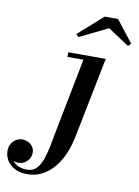

<svg xmlns="http://www.w3.org/2000/svg" viewBox="-288 -761 787 1087"><g transform="rotate(10 106.0 -217.0)"><path d="M-55 260Q-97 260 -126.2 244.5Q-155.5 229 -171 203.5Q-186.5 178 -186.5 148.5Q-186.5 125 -176 107.5Q-165.5 90 -149 80.5Q-132.5 71 -114.5 71Q-99 71 -82.8 78Q-66.5 85 -55.2 99.5Q-44 114 -44 137Q-44 153.5 -53 169Q-62 184.5 -77.5 194.8Q-93 205 -113 205Q-130.5 205 -147.2 197.5Q-164 190 -174.8 177.2Q-185.5 164.5 -185.5 148.5H-159.5Q-159.5 173.5 -147.5 193Q-135.5 212.5 -113 223.8Q-90.5 235 -59.5 235Q-25.5 235 -4.8 212.8Q16 190.5 28.5 153.5Q41 116.5 49.5 71.2Q58 26 66.5 -20L147.5 -433.5H55.5V-460H271L177 11.5Q167 59 148.2 103.2Q129.5 147.5 100.2 183Q71 218.5 32.5 239.2Q-6 260 -55 260ZM97 -554.5 82.5 -569.5 223.5 -694.5H300.5L398 -569.5L382 -554L260 -634.5Z"/></g></svg>

Font: Bodoni Moda 9pt SemiBold
Style: Italic
Weight: 600
Italic angle: -13°
Designer: Owen Earl
Foundry: indestructible type
Version: Version 2.004